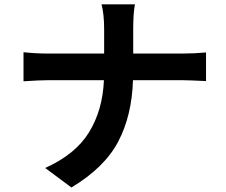

<svg xmlns="http://www.w3.org/2000/svg" viewBox="-20 -791 1017 865"><path d="M449.2 -658.2Q449.2 -726.6 437.5 -771.5H587.9Q580.1 -731.4 580.1 -658.2V-549.8H802.7Q857.4 -549.8 908.2 -554.7V-425.8Q826.2 -429.7 801.8 -429.7H579.1Q574.2 -270.5 512.7 -153.3Q451.2 -36.1 301.8 53.7L183.6 -34.2Q320.3 -95.7 381.3 -195.3Q442.4 -294.9 448.2 -429.7H196.3Q159.2 -429.7 85.9 -424.8V-555.7Q142.6 -549.8 193.4 -549.8H449.2Z"/></svg>

Font: Min Sans Bold
Style: Regular
Weight: 700
Designer: Jinseong-Kim, NotoSansCJK, Nunito
Foundry: Jinseong-Kim
Version: Version 1.400;Glyphs 3.1.2 (3151)